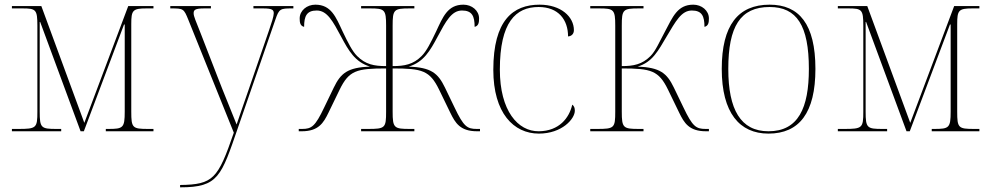

<svg xmlns="http://www.w3.org/2000/svg" viewBox="-20 -562 4275 822"><path d="M31 0H242V-10H222C156 -10 150 -14 150 -84V-468H152L325 0H339L511 -457H514V-84C514 -14 507 -10 443 -10H433V0H637V-10H615C547 -10 542 -14 542 -84V-459C542 -518 548 -526 607 -526H637V-536H529L341 -36L157 -536H31V-526H76C134 -526 140 -521 140 -452V-84C140 -14 136 -10 58 -10H31Z M751 230V240H752C915 240 927 193 999 -16L1159 -478C1175 -525 1180 -526 1232 -526H1236V-536H1065V-526H1106C1147 -526 1152 -519 1152 -505C1152 -492 1143 -465 1132 -433L1042 -171C1021 -110 1006 -68 993 -29C976 -73 935 -171 911 -234L840 -417C818 -473 809 -492 809 -505C809 -519 814 -526 855 -526H883V-536H709V-526H712C765 -526 767 -525 786 -478L981 6C913 204 893 228 751 230Z M1259 0H1272C1344 0 1365 -36 1386 -79L1434 -178C1474 -260 1506 -269 1633 -269V-84C1633 -14 1629 -10 1555 -10H1526V0H1754V-10H1735C1667 -10 1661 -14 1661 -84V-269C1788 -269 1820 -260 1860 -178L1908 -79C1929 -36 1950 0 2022 0H2035V-10H2021C1980 -10 1965 -20 1926 -102L1885 -187C1855 -249 1826 -273 1730 -277C1794 -296 1822 -346 1853 -404C1889 -471 1913 -517 1958 -517C2001 -517 2012 -493 2012 -447C2029 -451 2031 -466 2031 -483C2031 -517 2000 -542 1964 -542C1896 -542 1876 -489 1847 -427C1824 -379 1806 -343 1785 -322C1749 -286 1712 -279 1661 -279V-452C1661 -521 1666 -526 1734 -526H1754V-536H1526V-526H1564C1627 -526 1633 -521 1633 -452V-279C1582 -279 1545 -286 1509 -322C1488 -343 1470 -379 1447 -427C1418 -489 1398 -542 1330 -542C1294 -542 1263 -517 1263 -483C1263 -466 1265 -451 1282 -447C1282 -493 1293 -517 1336 -517C1381 -517 1405 -471 1441 -404C1472 -346 1500 -296 1564 -277C1468 -273 1439 -249 1409 -187L1368 -102C1329 -20 1314 -10 1273 -10H1259Z M2287 10C2386 10 2441 -53 2441 -88C2441 -100 2438 -108 2430 -114C2417 -57 2374 -1 2287 0C2197 1 2120 -88 2120 -264C2120 -467 2188 -532 2286 -532C2371 -532 2412 -477 2412 -406C2427 -407 2437 -417 2437 -433C2437 -490 2382 -542 2290 -542C2176 -542 2092 -475 2092 -263C2092 -78 2179 10 2287 10Z M2507 0H2735V-10H2716C2648 -10 2642 -14 2642 -84V-269C2768 -269 2800 -260 2840 -178L2888 -79C2909 -36 2930 0 3002 0H3015V-10H3001C2960 -10 2945 -20 2906 -102L2865 -187C2835 -249 2806 -273 2710 -277C2774 -296 2799 -347 2833 -404C2873 -471 2897 -517 2942 -517C2985 -517 2996 -493 2996 -447C3013 -451 3015 -466 3015 -483C3015 -517 2984 -542 2948 -542C2880 -542 2860 -489 2827 -427C2802 -380 2786 -343 2765 -322C2729 -286 2692 -279 2642 -279V-452C2642 -521 2647 -526 2715 -526H2735V-536H2507V-526H2545C2608 -526 2614 -521 2614 -452V-84C2614 -14 2610 -10 2536 -10H2507Z M3270 10C3402 10 3471 -79 3471 -267C3471 -459 3401 -542 3275 -542C3140 -542 3070 -454 3070 -267C3070 -79 3146 10 3270 10ZM3270 0C3151 0 3098 -93 3098 -267C3098 -448 3149 -532 3275 -532C3391 -532 3443 -453 3443 -267C3443 -100 3398 0 3270 0Z M3567 0H3778V-10H3758C3692 -10 3686 -14 3686 -84V-468H3688L3861 0H3875L4047 -457H4050V-84C4050 -14 4043 -10 3979 -10H3969V0H4173V-10H4151C4083 -10 4078 -14 4078 -84V-459C4078 -518 4084 -526 4143 -526H4173V-536H4065L3877 -36L3693 -536H3567V-526H3612C3670 -526 3676 -521 3676 -452V-84C3676 -14 3672 -10 3594 -10H3567Z"/></svg>

Font: Noto Serif Display Thin
Style: Regular
Weight: 100
Designer: Monotype Design Team
Foundry: Monotype Imaging Inc.
Version: Version 2.009